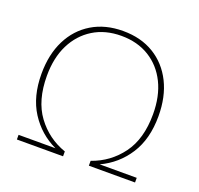

<svg xmlns="http://www.w3.org/2000/svg" viewBox="-118 -800 965 930"><g transform="rotate(20 364.5 -335.0)"><path d="M60 0V-24H250Q165 -64 114 -143.5Q63 -223 63 -340Q63 -440 100 -514Q137 -588 205 -629Q273 -670 365 -670Q457 -670 524.5 -629Q592 -588 629 -514Q666 -440 666 -340Q666 -223 615 -143.5Q564 -64 478 -24H669V0H431V-25Q523 -57 580.5 -135Q638 -213 638 -340Q638 -433 604.5 -501Q571 -569 509.5 -607Q448 -645 365 -645Q282 -645 220.5 -607Q159 -569 125 -501Q91 -433 91 -340Q91 -213 148.5 -135Q206 -57 298 -25V0Z"/></g></svg>

Font: Work Sans ExtraLight
Style: Regular
Weight: 200
Designer: Wei Huang
Foundry: Wei Huang
Version: Version 2.010; ttfautohint (v1.8.3)